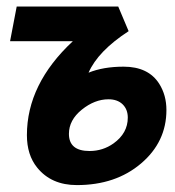

<svg xmlns="http://www.w3.org/2000/svg" viewBox="-20 -544 526 578"><path d="M211.4 13.2Q134.3 13.2 91.8 -39.6Q61 -77.6 61 -137.2Q61 -291 199.2 -419.9H10.3L30.3 -524.4H335.9L367.2 -450.2Q274.9 -390.1 246.6 -325.2Q291 -343.3 352.1 -343.3Q426.8 -343.3 459.5 -291.5Q481 -257.3 481 -212.9Q481 -116.7 404.5 -51.8Q328.1 13.2 211.4 13.2ZM249.5 -89.4Q289.6 -89.4 321.8 -112.3Q364.7 -143.1 364.7 -189.9Q364.7 -214.8 349.1 -230Q333.5 -245.1 306.6 -245.1Q265.1 -245.1 226.3 -213.9Q187.5 -182.6 187.5 -141.1Q187.5 -89.4 249.5 -89.4Z"/></svg>

Font: Cadman
Style: Bold Italic
Weight: 700
Italic angle: -12°
Designer: Paul James MIller
Foundry: High-Logic / Made with FontCreator
Version: Version 2.114;March 28, 2021;FontCreator 13.0.0.2683 64-bit